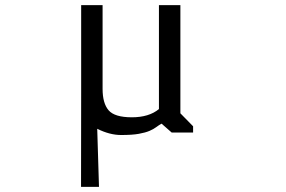

<svg xmlns="http://www.w3.org/2000/svg" viewBox="-20 -519 1119 752"><path d="M360.8 -14.6 367.7 212.9H297.4L297.9 -161.6V-499H381.8V-170.9Q381.8 -114.3 405.5 -86.9Q429.2 -59.6 496.3 -59.6Q563.5 -59.6 602.5 -91.8V-499H686.5V-75.2L736.3 -24.4V0H652.3L612.8 -34.7Q602.1 -28.8 591.8 -21Q581.5 -13.2 565.4 -6.3Q549.3 0.5 523.9 5.1Q498.5 9.8 454.1 9.8Q409.7 9.8 360.8 -14.6Z"/></svg>

Font: Sarina
Style: Regular
Weight: 400
Designer: James Grieshaber
Foundry: James Grieshaber
Version: Version 1.001